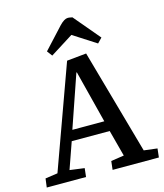

<svg xmlns="http://www.w3.org/2000/svg" viewBox="-134 -1039 972 1138"><g transform="rotate(-15 352.0 -469.5)"><path d="M441 -707 622 -64 704 -54 698 0H414L420 -53L500 -65L457 -227H224L167 -65L257 -53L251 0H10L17 -54L93 -65L321 -695ZM245 -291H441L359 -613H356ZM553 -775 525 -746 385 -836 244 -747 220 -779 340 -909Q369 -939 390 -939Q399 -939 405 -937.5Q411 -936 418 -935Z"/></g></svg>

Font: Literata 12pt Medium
Style: Italic
Weight: 500
Italic angle: -2°
Designer: Latin by Veronika Burian and Jose Scaglione. Greek by Irene Vlachou. Cyrillic by Vera Evstafieva
Foundry: TypeTogether
Version: Version 3.002